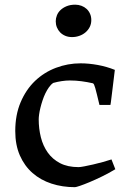

<svg xmlns="http://www.w3.org/2000/svg" viewBox="-20 -774 541 804"><path d="M43.9 -225.1Q43.9 -293 66.4 -345.9Q88.9 -398.9 126.7 -435.1Q164.6 -471.2 214.1 -490Q263.7 -508.8 317.4 -508.8Q351.6 -508.8 389.2 -502Q426.8 -495.1 460.9 -481.4Q460.4 -478 459 -466.1Q457.5 -454.1 455.6 -437.7Q453.6 -421.4 451.4 -403.3Q449.2 -385.3 447.3 -369.9Q445.3 -354.5 444.1 -344.5Q442.9 -334.5 442.4 -334.5H396.5Q390.1 -360.8 386 -377.9Q381.8 -395 378.9 -405.3Q376 -415.5 373.8 -419.9Q371.6 -424.3 368.7 -425.3Q344.7 -430.7 321.3 -433.8Q297.9 -437 272.5 -437Q256.3 -437 238.3 -434.3Q220.2 -431.6 203.1 -426.8Q193.4 -420.4 185.1 -408.7Q176.8 -397 169.9 -382.8Q163.1 -368.7 158 -353Q152.8 -337.4 149.2 -322.5Q145.5 -307.6 143.8 -294.9Q142.1 -282.2 142.1 -274.4Q142.1 -235.4 151.1 -199.2Q160.2 -163.1 179.9 -135.3Q199.7 -107.4 231.4 -90.8Q263.2 -74.2 309.1 -74.2Q316.4 -74.2 333 -77.4Q349.6 -80.6 369.9 -85.2Q390.1 -89.8 410.6 -95.5Q431.2 -101.1 446.8 -106.4L462.9 -65.4Q435.5 -48.8 407.5 -35.2Q379.4 -21.5 355.5 -11.5Q331.5 -1.5 314.7 4.2Q297.9 9.8 293.9 9.8Q241.2 9.8 195.6 -5.1Q149.9 -20 116.2 -49.6Q82.5 -79.1 63.2 -123Q43.9 -167 43.9 -225.1ZM281.7 -618.7Q266.1 -618.7 253.4 -624Q240.7 -629.4 231.9 -638.4Q223.1 -647.5 218.3 -659.4Q213.4 -671.4 213.4 -685.1Q213.4 -697.3 218.3 -709.7Q223.1 -722.2 233.4 -731.9Q243.7 -741.7 259 -748Q274.4 -754.4 294.9 -754.4Q308.6 -754.4 321 -749.8Q333.5 -745.1 342.5 -736.8Q351.6 -728.5 356.9 -716.6Q362.3 -704.6 362.3 -689.9Q362.3 -673.8 355.7 -660.9Q349.1 -647.9 337.9 -638.4Q326.7 -628.9 312 -623.8Q297.4 -618.7 281.7 -618.7Z"/></svg>

Font: Donegal One
Style: Regular
Weight: 400
Designer: Gary Lonergan
Foundry: Sorkin Type Co.
Version: Version 1.004